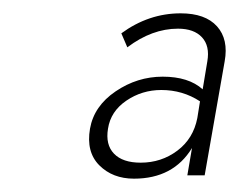

<svg xmlns="http://www.w3.org/2000/svg" viewBox="-20 -723 359 288"><path d="M142 -530Q138 -506 151 -492.5Q164 -479 191 -479Q222 -479 246 -497Q270 -515 276 -546L280 -571Q254 -588 222 -588Q193 -588 169.5 -572Q146 -556 142 -530ZM171 -652 162 -673Q203 -703 251 -703Q288 -703 305.5 -683.5Q323 -664 317 -631L287 -460H261L268 -501Q240 -455 181 -455Q149 -455 129 -475Q109 -495 115 -530Q121 -564 153.5 -586Q186 -608 224 -608Q263 -608 284 -589L291 -631Q295 -654 283 -667Q271 -680 247 -680Q208 -680 171 -652Z"/></svg>

Font: Renner* Light
Style: Light Italic
Weight: 300
Italic angle: -10°
Version: Version 003.000 ; ttfautohint (v0.97) -l 8 -r 50 -G 200 -x 1